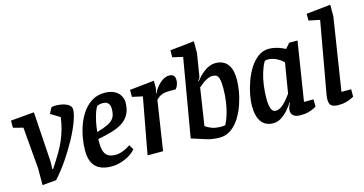

<svg xmlns="http://www.w3.org/2000/svg" viewBox="-77 -1035 2610 1376"><g transform="rotate(-15 1228.0 -346.5)"><path d="M97 11V-116L71 -422L-2 -441V-494L172 -509L196 -136L194 -81H200Q236 -135 262 -179Q288 -223 304.5 -262Q321 -301 332 -340.5Q343 -380 349 -426L280 -468L304 -513Q328 -517 353 -515Q378 -513 400 -506Q422 -499 435.5 -486.5Q449 -474 449 -457Q449 -423 428.5 -367.5Q408 -312 372.5 -246.5Q337 -181 292.5 -116Q248 -51 200 2Z M612 10Q560 10 525 -7Q490 -24 472.5 -59Q455 -94 455 -149Q455 -193 463.5 -242.5Q472 -292 490 -340Q508 -388 536.5 -427Q565 -466 604.5 -489.5Q644 -513 695 -513Q739 -513 768 -498Q797 -483 811 -459Q825 -435 825 -410Q825 -356 805.5 -320.5Q786 -285 751 -263Q716 -241 669.5 -228Q623 -215 568 -204V-176Q568 -134 578 -109Q588 -84 608.5 -73.5Q629 -63 660 -63Q685 -63 714.5 -74Q744 -85 771 -104L792 -69Q773 -46 743 -28Q713 -10 678.5 0Q644 10 612 10ZM574 -255Q624 -269 653 -283Q682 -297 695.5 -313Q709 -329 713.5 -348Q718 -367 718 -391Q718 -407 712.5 -419Q707 -431 696 -438Q685 -445 666 -445Q650 -445 637.5 -441.5Q625 -438 621 -434Q612 -420 602.5 -393Q593 -366 585.5 -330.5Q578 -295 574 -255Z M879 0 956 -417 879 -434V-486L1061 -505V-457Q1061 -447 1058 -434Q1055 -421 1051 -412H1055Q1064 -433 1082.5 -456.5Q1101 -480 1125.5 -496.5Q1150 -513 1175 -513Q1197 -513 1208 -502Q1219 -491 1219 -468Q1219 -449 1212 -431.5Q1205 -414 1196 -405H1152Q1121 -405 1102 -399.5Q1083 -394 1071 -385Q1059 -376 1050 -366L994 0Z M1412 11Q1381 11 1353.5 6Q1326 1 1313 -4L1209 -37L1308 -616L1232 -633V-685L1411 -704V-617L1384 -450Q1383 -443 1377.5 -435Q1372 -427 1367 -421L1370 -418Q1383 -434 1399 -450.5Q1415 -467 1434 -481.5Q1453 -496 1474.5 -504.5Q1496 -513 1520 -513Q1556 -513 1582.5 -497Q1609 -481 1623.5 -447.5Q1638 -414 1638 -359Q1638 -325 1630.5 -277.5Q1623 -230 1606 -180Q1589 -130 1562.5 -87Q1536 -44 1498.5 -16.5Q1461 11 1412 11ZM1445 -62Q1458 -62 1464 -63Q1470 -64 1474 -67Q1488 -93 1500.5 -132.5Q1513 -172 1520.5 -221.5Q1528 -271 1528 -325Q1528 -369 1522 -392Q1516 -415 1504.5 -422.5Q1493 -430 1474 -430Q1457 -430 1437.5 -421Q1418 -412 1400.5 -398.5Q1383 -385 1369 -373L1327 -97Q1345 -84 1372 -73Q1399 -62 1445 -62Z M1811 11Q1753 11 1723 -29.5Q1693 -70 1693 -150Q1693 -185 1702 -232Q1711 -279 1729 -328.5Q1747 -378 1773.5 -419.5Q1800 -461 1835.5 -487Q1871 -513 1915 -513Q1939 -513 1962.5 -507.5Q1986 -502 2005 -494Q2024 -486 2036 -480L2068 -517H2130L2061 -80H2132V-26Q2130 -24 2115 -16.5Q2100 -9 2075 -1.5Q2050 6 2014 6Q1977 6 1961 -8.5Q1945 -23 1945 -45Q1945 -59 1950 -73Q1955 -87 1964 -102L1961 -104Q1943 -76 1919.5 -49.5Q1896 -23 1868.5 -6Q1841 11 1811 11ZM1850 -71Q1872 -71 1893.5 -86.5Q1915 -102 1933.5 -124.5Q1952 -147 1966 -166L2003 -389Q1982 -411 1950.5 -426Q1919 -441 1888 -441Q1878 -441 1873 -439Q1868 -437 1864 -434Q1847 -405 1834 -363Q1821 -321 1814 -272.5Q1807 -224 1807 -171Q1807 -124 1817 -97.5Q1827 -71 1850 -71Z M2296 6Q2268 6 2252.5 -1.5Q2237 -9 2232 -22Q2227 -35 2227 -49Q2227 -63 2228.5 -75.5Q2230 -88 2232 -96L2325 -618L2243 -635V-685L2423 -704V-618L2339 -80H2411V-25Q2408 -24 2393 -16Q2378 -8 2353.5 -1Q2329 6 2296 6Z"/></g></svg>

Font: Faustina SemiBold
Style: Italic
Weight: 600
Italic angle: -8°
Designer: Alfonso Garcia
Foundry: http://www.omnibus-type.com
Version: Version 1.200